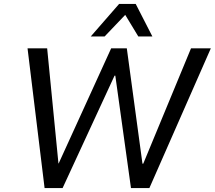

<svg xmlns="http://www.w3.org/2000/svg" viewBox="-20 -949 1084 969"><path d="M205 0 119 -705H218L275 -124H276L541 -705H620L699 -123H703L944 -705H1044L734 0H641L562 -567H558L296 0ZM438 -765 581 -929H665L749 -765H678L612 -874L508 -765Z"/></svg>

Font: Nunito Sans 7pt SemiCondensed Medium
Style: Italic
Weight: 500
Width: 4
Italic angle: -9°
Designer: Vernon Adams
Foundry: Vernon Adams
Version: Version 3.101;gftools[0.9.27]